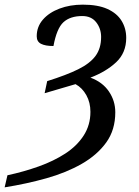

<svg xmlns="http://www.w3.org/2000/svg" viewBox="-101 -566 599 826"><path d="M-69 188Q1 173 65.5 150Q130 127 180 94.5Q230 62 259 17Q288 -28 288 -85Q288 -125 270.5 -156.5Q253 -188 224 -204L91 -165L102 -217Q185 -243 235.5 -268Q286 -293 310 -325.5Q334 -358 334 -407Q334 -443 313 -470Q292 -497 253 -497Q201 -497 172 -470.5Q143 -444 129 -368Q94 -368 75.5 -377.5Q57 -387 57 -410Q57 -451 83.5 -481.5Q110 -512 155 -529Q200 -546 255 -546Q320 -546 361 -527.5Q402 -509 422 -476.5Q442 -444 442 -403Q442 -339 399 -298.5Q356 -258 288 -232Q340 -213 367.5 -172.5Q395 -132 395 -83Q395 -7 356 47Q317 101 250.5 139Q184 177 98.5 201Q13 225 -81 240Z"/></svg>

Font: ET Text
Style: Italic
Weight: 470
Italic angle: -12°
Designer: Monotype Design Team
Foundry: Monotype Imaging Inc.
Version: Version 2.009